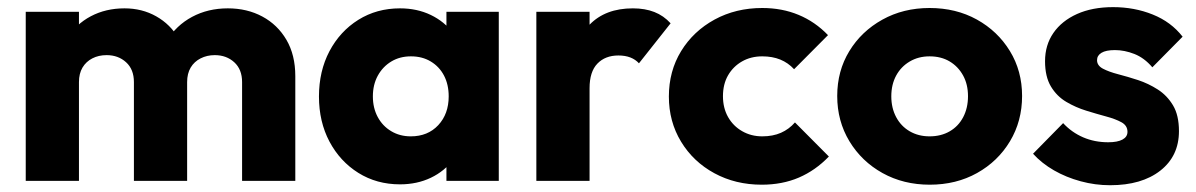

<svg xmlns="http://www.w3.org/2000/svg" viewBox="-20 -520 3439 552"><path d="M54 0V-486H207V0ZM365 0V-284Q365 -320.5 342.5 -341Q320 -361.5 286.5 -361.5Q263.5 -361.5 245.5 -352.2Q227.5 -343 217.2 -325.8Q207 -308.5 207 -284L147.5 -310Q147.5 -367.5 172.8 -409Q198 -450.5 241 -473.2Q284 -496 338 -496Q388.5 -496 429.2 -473Q470 -450 494 -408.8Q518 -367.5 518 -310.5V0ZM676 0V-284Q676 -320.5 653.5 -341Q631 -361.5 597.5 -361.5Q575 -361.5 556.8 -352.2Q538.5 -343 528.2 -325.8Q518 -308.5 518 -284L429.5 -295.5Q432 -357.5 459.2 -402.2Q486.5 -447 532.2 -471.5Q578 -496 635 -496Q690.5 -496 734.2 -472.5Q778 -449 803.5 -405.5Q829 -362 829 -301V0Z M1130 10Q1063 10 1010.2 -23Q957.5 -56 927.2 -113Q897 -170 897 -242.5Q897 -315.5 927.2 -372.8Q957.5 -430 1010.2 -463Q1063 -496 1130 -496Q1179 -496 1218.5 -477Q1258 -458 1282.8 -424.5Q1307.5 -391 1311 -348V-138Q1307.5 -95 1283 -61.5Q1258.5 -28 1218.8 -9Q1179 10 1130 10ZM1161 -128Q1210 -128 1240 -160.2Q1270 -192.5 1270 -243Q1270 -277 1256.5 -302.8Q1243 -328.5 1218.5 -343.2Q1194 -358 1161.5 -358Q1129.5 -358 1105 -343.2Q1080.5 -328.5 1066.2 -302.5Q1052 -276.5 1052 -243Q1052 -209.5 1066 -183.5Q1080 -157.5 1104.8 -142.8Q1129.5 -128 1161 -128ZM1263.5 0V-130.5L1286.5 -249L1263.5 -366.5V-486H1414V0Z M1522 0V-486H1675V0ZM1675 -266.5 1610.5 -316.5Q1629.5 -402 1675 -449Q1720.5 -496 1799.5 -496Q1834.5 -496 1861.2 -485.5Q1888 -475 1908 -453L1817 -338Q1807 -349 1792.2 -354.8Q1777.4 -360.5 1758 -360.5Q1720 -360.5 1697.5 -337.1Q1675 -313.8 1675 -266.5Z M2170 11Q2094.5 11 2033.8 -22Q1973 -55 1938 -112.8Q1903 -170.5 1903 -242.5Q1903 -315.5 1938.2 -373Q1973.5 -430.5 2034.5 -463.8Q2095.5 -497 2171.5 -497Q2228.5 -497 2276 -477.2Q2323.5 -457.5 2360.5 -419L2263 -321Q2246 -339.5 2223.2 -348.8Q2200.5 -358 2171.5 -358Q2139 -358 2113.5 -343.5Q2088 -329 2073.2 -303.5Q2058.5 -278 2058.5 -243.5Q2058.5 -209.5 2073.2 -183.5Q2088 -157.5 2113.8 -142.8Q2139.5 -128 2171.5 -128Q2202 -128 2225.2 -138.2Q2248.5 -148.5 2265.5 -168L2363 -70Q2324.5 -30 2276.8 -9.5Q2229 11 2170 11Z M2653 11Q2577.5 11 2517.2 -22.5Q2457 -56 2422 -114Q2387 -172 2387 -244Q2387 -316 2421.8 -373Q2456.5 -430 2516.8 -463.5Q2577 -497 2652.5 -497Q2728.5 -497 2788.5 -463.8Q2848.5 -430.5 2883.5 -373.2Q2918.5 -316 2918.5 -244Q2918.5 -172 2883.8 -114Q2849 -56 2789 -22.5Q2729 11 2653 11ZM2652.5 -128Q2685.5 -128 2710.5 -142.5Q2735.5 -157 2749.2 -183.2Q2763 -209.5 2763 -243.5Q2763 -277.5 2748.8 -303.2Q2734.5 -329 2710 -343.5Q2685.5 -358 2652.5 -358Q2620.5 -358 2595.5 -343.2Q2570.5 -328.5 2556.5 -302.8Q2542.5 -277 2542.5 -243Q2542.5 -209.5 2556.5 -183.2Q2570.5 -157 2595.5 -142.5Q2620.5 -128 2652.5 -128Z M3171.5 12.5Q3128.5 12.5 3087 1.2Q3045.5 -10 3010.2 -30.2Q2975 -50.5 2950 -78L3036.5 -166Q3061 -139.5 3094 -125.2Q3127 -111 3166 -111Q3193 -111 3207.2 -118.8Q3221.5 -126.5 3221.5 -141Q3221.5 -159 3204.2 -168.5Q3187 -178 3160 -185.2Q3133 -192.5 3103 -201.8Q3073 -211 3045.8 -227Q3018.5 -243 3001.5 -271.2Q2984.5 -299.5 2984.5 -344Q2984.5 -390.5 3008.5 -425.2Q3032.5 -460 3076.5 -479.8Q3120.5 -499.5 3180 -499.5Q3241.5 -499.5 3294.2 -478.2Q3347 -457 3380 -414.5L3293 -326.5Q3270 -353.5 3241.5 -364.8Q3213 -376 3185.5 -376Q3159.5 -376 3146.8 -368.2Q3134 -360.5 3134 -347Q3134 -331.5 3151 -322.5Q3168 -313.5 3195 -306.5Q3222 -299.5 3251.8 -289.8Q3281.5 -280 3308.5 -262.8Q3335.5 -245.5 3352.5 -217Q3369.5 -188.5 3369.5 -143Q3369.5 -71.5 3316 -29.5Q3262.5 12.5 3171.5 12.5Z"/></svg>

Font: Outfit Thin
Style: Regular
Weight: 100
Designer: Rodrigo Fuenzalida
Foundry: fragTYPE
Version: Version 1.100;gftools[0.9.27]